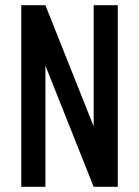

<svg xmlns="http://www.w3.org/2000/svg" viewBox="-20 -720 536 740"><path d="M62 0V-700H155L341 -233V-700H434V0H341L155 -467V0Z"/></svg>

Font: Odibee Sans
Style: Regular
Weight: 400
Designer: James Barnard - Barnard Co. Limited
Version: Version 2.001; ttfautohint (v1.8.3)